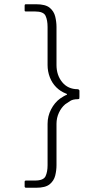

<svg xmlns="http://www.w3.org/2000/svg" viewBox="-20 -768 452 904"><path d="M96 110V88Q96 85 97.5 83.5Q99 82 103 82H145Q185 82 194.5 61.5Q204 41 204 10V-185Q204 -221 220.5 -253Q237 -285 263 -304Q270 -309 279.5 -314.5Q289 -320 293 -321Q296 -322 295.5 -324Q295 -326 292 -327Q265 -337 245 -357Q225 -377 214.5 -404.5Q204 -432 204 -462V-641Q204 -673 194.5 -693.5Q185 -714 145 -714H102Q98 -714 97 -715.5Q96 -717 96 -718V-742Q96 -744 97 -746Q98 -748 102 -748H150Q194 -748 214 -731.5Q234 -715 240 -690Q246 -665 246 -641V-462Q246 -414 273 -381Q300 -348 346 -348Q349 -348 351.5 -345.5Q354 -343 354 -341V-312Q354 -308 353.5 -304.5Q353 -301 346 -301Q324 -301 311 -293Q298 -285 287 -277Q269 -262 257.5 -237.5Q246 -213 246 -185V10Q246 34 240 58.5Q234 83 214 99.5Q194 116 150 116H103Q99 116 97.5 114Q96 112 96 110Z"/></svg>

Font: Glory Thin ExtraLight
Style: Regular
Weight: 250
Version: Version 1.011